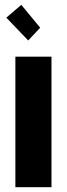

<svg xmlns="http://www.w3.org/2000/svg" viewBox="-20 -783 280 803"><path d="M44.3 0V-545.9H195.3V0ZM98 -613.7 6.4 -709.2 69.1 -762.7 148 -667.2Z"/></svg>

Font: Inter Tight
Style: Regular
Weight: 400
Designer: Rasmus Andersson
Foundry: rsms
Version: Version 3.002